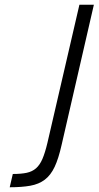

<svg xmlns="http://www.w3.org/2000/svg" viewBox="-20 -718 416 810"><path d="M240 -107Q227 -49 210.5 -14Q194 21 169 40Q144 59 108 65.5Q72 72 21 72L34 16Q69 16 92.5 11Q116 6 132 -8Q148 -22 159 -47.5Q170 -73 180 -115L315 -698H376Z"/></svg>

Font: Panefresco 250wt
Style: Italic
Weight: 300
Version: Version 1.000